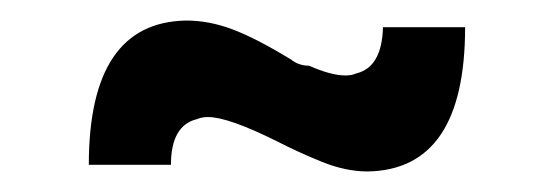

<svg xmlns="http://www.w3.org/2000/svg" viewBox="-20 -415 538 187"><path d="M338 -248Q317 -248 294 -257.2Q271 -266.5 250.5 -277Q202.5 -301 182.5 -301Q176.5 -301 172 -299Q146.5 -293 146.5 -254.5H66.5Q66.5 -393.5 161.5 -395Q183.5 -395 206.2 -386.5Q229 -378 263.5 -357Q271 -351 281 -351Q302.5 -341.5 316.5 -341.5Q322.5 -341.5 327 -343.5Q352 -349.5 353 -388.5H433Q433 -249.5 338 -248Z"/></svg>

Font: Argentum Novus Medium
Style: Regular
Weight: 500
Designer: Julieta Ulanovsky (font) & Cristiano Sobral (main changes)
Foundry: Julieta Ulanovsky (font) & Cristiano Sobral (main changes)
Version: Version 3.00;November 27, 2020;FontCreator 13.0.0.2655 64-bi